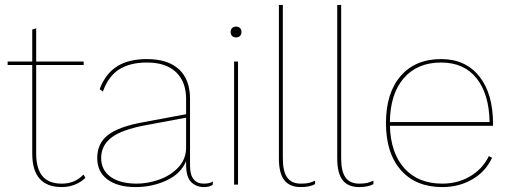

<svg xmlns="http://www.w3.org/2000/svg" viewBox="-20 -750 2071 780"><path d="M327 -28Q311 -11 285.5 -0.5Q260 10 231 10Q111 10 111 -126V-486H11V-500H111V-630L127 -635V-500H320V-486H127V-126Q127 -65 152.5 -34.5Q178 -4 231 -4Q285 -4 319 -41Z M845 -13 844 1Q831 10 808 10Q778 10 757 -10Q736 -30 736 -82V-96Q716 -45 657.5 -17.5Q599 10 531 10Q458 10 416.5 -21Q375 -52 375 -108Q375 -167 418 -201Q461 -235 559 -253L736 -286V-348Q736 -418 695 -457Q654 -496 577 -496Q508 -496 464 -468Q420 -440 398 -378L385 -388Q408 -450 455 -480Q502 -510 577 -510Q662 -510 707 -468.5Q752 -427 752 -348V-76Q752 -40 766.5 -22Q781 -4 807 -4Q833 -4 845 -13ZM736 -151V-272L570 -241Q474 -223 432.5 -191Q391 -159 391 -108Q391 -59 429.5 -31.5Q468 -4 536 -4Q579 -4 625.5 -20Q672 -36 704 -69.5Q736 -103 736 -151Z M917 -620Q917 -630 923 -636Q929 -642 939 -642Q949 -642 955 -636Q961 -630 961 -620Q961 -610 955 -604Q949 -598 939 -598Q929 -598 923 -604Q917 -610 917 -620ZM947 0H931V-500H947Z M1129 -107Q1129 -53 1147 -28.5Q1165 -4 1202 -4Q1223 -4 1235 -7Q1247 -10 1260 -16V-2Q1238 10 1202 10Q1157 10 1135 -18Q1113 -46 1113 -107V-730H1129Z M1366 -107Q1366 -53 1384 -28.5Q1402 -4 1439 -4Q1460 -4 1472 -7Q1484 -10 1497 -16V-2Q1475 10 1439 10Q1394 10 1372 -18Q1350 -46 1350 -107V-730H1366Z M1983 -239H1564Q1567 -128 1623 -66Q1679 -4 1777 -4Q1840 -4 1890.5 -34Q1941 -64 1966 -116L1979 -109Q1953 -53 1899 -21.5Q1845 10 1777 10Q1669 10 1608.5 -59Q1548 -128 1548 -250Q1548 -372 1607.5 -441Q1667 -510 1772 -510Q1871 -510 1927 -440Q1983 -370 1983 -246ZM1564 -254H1969Q1967 -368 1916 -432Q1865 -496 1772 -496Q1675 -496 1620 -432Q1565 -368 1564 -254Z"/></svg>

Font: Work Sans Hairline
Style: Regular
Weight: 400
Designer: Wei Huang
Foundry: Wei Huang
Version: Version 1.032